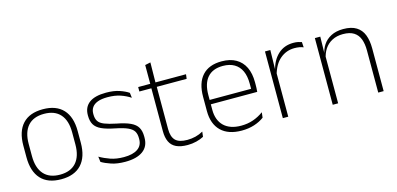

<svg xmlns="http://www.w3.org/2000/svg" viewBox="-61 -981 2798 1353"><g transform="rotate(-15 1338.0 -304.5)"><path d="M253 12Q155.5 12 105.2 -43Q55 -98 55 -201V-286.5Q55 -389.5 105.5 -444Q156 -498.5 253 -498.5Q350 -498.5 400.8 -444Q451.5 -389.5 451.5 -286.5V-201Q451.5 -98 400.8 -43Q350 12 253 12ZM253 -21.5Q330 -21.5 370.8 -67.2Q411.5 -113 411.5 -199.5V-288Q411.5 -374 371 -419.5Q330.5 -465 253 -465Q175.5 -465 135 -419.5Q94.5 -374 94.5 -288V-199.5Q94.5 -113 135 -67.2Q175.5 -21.5 253 -21.5Z M720.5 10Q662 10 619.5 -4.2Q577 -18.5 550 -35L545 -74.5Q581 -53.5 623 -39Q665 -24.5 720 -24.5Q784.5 -24.5 820 -48.5Q855.5 -72.5 855.5 -119V-127Q855.5 -157 843.5 -176.8Q831.5 -196.5 800.5 -210.5Q769.5 -224.5 712 -236Q650.5 -248 615 -264.5Q579.5 -281 564.5 -306.8Q549.5 -332.5 549.5 -371.5V-376Q549.5 -434 590.5 -465Q631.5 -496 714 -496Q770.5 -496 811 -482.2Q851.5 -468.5 876.5 -451L881 -414Q849.5 -435 809.2 -448.8Q769 -462.5 716 -462.5Q672 -462.5 644 -452Q616 -441.5 602.5 -422.2Q589 -403 589 -376V-371.5Q589 -340.5 601.2 -321.2Q613.5 -302 644.2 -289.8Q675 -277.5 728.5 -266.5Q792 -254.5 828.2 -237.5Q864.5 -220.5 879.5 -194.2Q894.5 -168 894.5 -128.5V-118.5Q894.5 -55.5 849.2 -22.8Q804 10 720.5 10Z M1176 9.5Q1124.5 9.5 1092.8 -5.8Q1061 -21 1046 -52.2Q1031 -83.5 1031 -130.5V-459H1070.5V-134.5Q1070.5 -79 1096.2 -52.5Q1122 -26 1183 -26Q1213.5 -26 1242.8 -33.2Q1272 -40.5 1298.5 -55.5L1294 -18.5Q1271 -6 1239.8 1.8Q1208.5 9.5 1176 9.5ZM943.5 -443V-475.5H1292.5L1288.5 -443ZM1031.5 -469.5V-612.5L1071.5 -621L1069.5 -469.5Z M1570.5 10Q1472.5 10 1420 -41.2Q1367.5 -92.5 1367.5 -187V-290.5Q1367.5 -391.5 1416 -445Q1464.5 -498.5 1557.5 -498.5Q1619.5 -498.5 1661.8 -474.2Q1704 -450 1725.8 -404.8Q1747.5 -359.5 1747.5 -295.5V-278Q1747.5 -265.5 1747 -252.8Q1746.5 -240 1745 -225.5H1708.5Q1709 -245.5 1709 -263.2Q1709 -281 1709 -296Q1709 -350.5 1691.8 -388Q1674.5 -425.5 1640.8 -445.2Q1607 -465 1557.5 -465Q1483.5 -465 1445 -421Q1406.5 -377 1406.5 -293V-245V-239V-184.5Q1406.5 -147 1417.5 -117.5Q1428.5 -88 1449.8 -67.2Q1471 -46.5 1502.5 -35.5Q1534 -24.5 1575.5 -24.5Q1622.5 -24.5 1663 -38.5Q1703.5 -52.5 1739 -78.5L1734.5 -40Q1704 -17 1662.2 -3.5Q1620.5 10 1570.5 10ZM1387.5 -225.5V-257.5H1735V-225.5Z M1908 -305 1895 -334 1905.5 -337.5Q1922 -409.5 1967 -451.5Q2012 -493.5 2080 -493.5Q2099.5 -493.5 2114.5 -490.2Q2129.5 -487 2140 -483L2142.5 -444Q2130 -449.5 2113.5 -452.5Q2097 -455.5 2077.5 -455.5Q2018 -455.5 1973 -417.5Q1928 -379.5 1908 -305ZM1871.5 0V-486.5H1910.5L1907.5 -338L1911 -334.5V0Z M2567.5 0V-308Q2567.5 -356 2554.5 -390.5Q2541.5 -425 2512 -443.8Q2482.5 -462.5 2433 -462.5Q2387.5 -462.5 2353.5 -444.5Q2319.5 -426.5 2299 -395.2Q2278.5 -364 2271.5 -324L2260.5 -356H2270.5Q2276 -394 2297 -426Q2318 -458 2355 -477.2Q2392 -496.5 2444 -496.5Q2503.5 -496.5 2539.2 -474.2Q2575 -452 2591 -410.8Q2607 -369.5 2607 -311.5V0ZM2235.5 0V-486.5H2275L2272.5 -362.5L2275 -361V0Z"/></g></svg>

Font: Anek Gurmukhi Medium ExtraLight
Style: Regular
Weight: 250
Version: Version 1.003